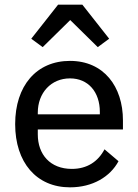

<svg xmlns="http://www.w3.org/2000/svg" viewBox="-20 -791 592 823"><path d="M229 -771 114 -625 163 -589 281 -705 399 -589 448 -625 333 -771ZM280 12C377 12 452 -33 488 -100L428 -151C400 -98 353 -67 288 -67C195 -67 142 -129 142 -215V-236H507V-275C507 -420 425 -530 280 -530C136 -530 45 -423 45 -259C45 -95 136 12 280 12ZM280 -455C358 -455 408 -397 408 -311V-301H142V-308C142 -393 199 -455 280 -455Z"/></svg>

Font: IBM Plex Devanagari Text
Style: Regular
Weight: 450
Designer: Mike Abbink, Paul van der Laan, Pieter van Rosmalen, Erin McLaughlin
Foundry: Bold Monday
Version: Version 1.0